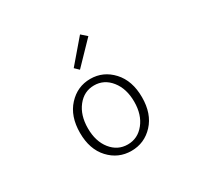

<svg xmlns="http://www.w3.org/2000/svg" viewBox="-174 -1061 1348 1294"><g transform="rotate(-30 500.0 -414.0)"><path d="M258.8 -265.6Q258.8 -394.5 329.1 -470.7Q399.4 -546.9 500 -546.9Q600.6 -546.9 670.9 -470.7Q741.2 -394.5 741.2 -265.6Q741.2 -137.7 671.4 -62.5Q601.6 12.7 500 12.7Q398.4 12.7 328.6 -62.5Q258.8 -137.7 258.8 -265.6ZM680.7 -265.6Q680.7 -367.2 629.4 -431.6Q578.1 -496.1 500 -496.1Q421.9 -496.1 371.1 -431.6Q320.3 -367.2 320.3 -265.6Q320.3 -164.1 371.1 -100.6Q421.9 -37.1 500 -37.1Q578.1 -37.1 629.4 -101.1Q680.7 -165 680.7 -265.6ZM471.7 -634.8 440.4 -665 590.8 -840.8 633.8 -802.7Z"/></g></svg>

Font: Gen Shin Gothic Monospace Light
Style: Regular
Weight: 300
Designer: [Source Han Sans]
Ryoko NISHIZUKA  (kana & ideographs); Paul D. Hunt (Latin, Greek & Cyrillic); Wenlong ZHANG  (bopomofo
Version: Version 1.002.20150607